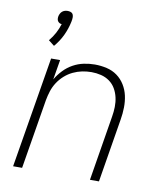

<svg xmlns="http://www.w3.org/2000/svg" viewBox="-85 -833 770 903"><g transform="rotate(10 300.0 -382.0)"><path d="M130 -591 102 -613Q118 -632 129.5 -653.5Q141 -675 148 -698Q142 -698 137 -701Q132 -704 129 -708.5Q126 -713 125.5 -719Q125 -725 126 -731Q127 -737 130.5 -744Q134 -751 139.5 -755.5Q145 -760 151.5 -762Q158 -764 165 -764Q172 -764 178.5 -762Q185 -760 188.5 -755.5Q192 -751 193 -744Q194 -737 193 -731V-729L191 -717Q184 -683 169 -651Q154 -619 130 -591ZM39 0 127 -530H170L154 -435Q168 -459 187.5 -479.5Q207 -500 231.5 -513.5Q256 -527 282.5 -532.5Q309 -538 335 -538Q364 -538 392 -531.5Q420 -525 442 -509Q464 -493 478.5 -469.5Q493 -446 499 -419Q505 -392 504.5 -362.5Q504 -333 499 -304L449 0H406L457 -311Q461 -334 461.5 -357.5Q462 -381 457 -403Q452 -425 441 -444Q430 -463 412 -476Q394 -489 371.5 -494.5Q349 -500 326 -500Q303 -500 281 -495.5Q259 -491 238 -481Q217 -471 199 -455Q181 -439 168 -419Q155 -399 148 -377Q141 -355 137 -333L82 0Z"/></g></svg>

Font: Iosevka Curly XLtEx
Style: Italic
Weight: 200
Width: 7
Italic angle: -9°
Monospace: yes
Designer: Belleve Invis
Foundry: Belleve Invis
Version: Version 11.1.0; ttfautohint (v1.8.3)